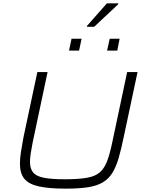

<svg xmlns="http://www.w3.org/2000/svg" viewBox="-20 -1118 870 1146"><path d="M373 8Q272 8 211.5 -5.5Q151 -19 125 -51.5Q99 -84 99 -141Q99 -172 105 -211Q111 -250 120 -298L203 -688H264L175 -268Q168 -232 163.5 -203.5Q159 -175 159 -152Q159 -112 177.5 -89Q196 -66 241.5 -57Q287 -48 367 -48Q450 -48 500 -57Q550 -66 577 -90.5Q604 -115 620 -158Q636 -201 650 -268L739 -688H801L718 -298Q703 -225 687.5 -172.5Q672 -120 650 -85Q628 -50 593.5 -29.5Q559 -9 505.5 -0.5Q452 8 373 8ZM619 -816 635 -887H694L680 -816ZM392 -816 407 -887H467L452 -816ZM499 -958V-963L618 -1098H686V-1093L542 -958Z"/></svg>

Font: Saira Expanded Light
Style: Italic
Weight: 300
Width: 7
Italic angle: -12°
Designer: Hector Gatti with collaboration of the Omnibus-Type team
Foundry: Omnibus-Type
Version: Version 1.101